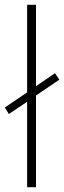

<svg xmlns="http://www.w3.org/2000/svg" viewBox="-38 -780 267 800"><path d="M75 0V-356L-1 -305L-18 -332L75 -395V-760H112V-421L191 -475L209 -448L112 -382V0Z"/></svg>

Font: Noto Sans Khmer ExtraCondensed ExtraLight
Style: Regular
Weight: 250
Width: 2
Designer: Danh Hong and the Monotype Design Team
Foundry: Monotype Imaging Inc.
Version: Version 2.004